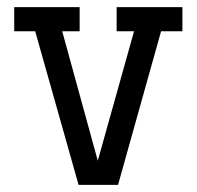

<svg xmlns="http://www.w3.org/2000/svg" viewBox="-20 -520 553 540"><path d="M20 -500H204V-432H155L255 -68L357 -432H308V-500H493V-432H433L312 0H201L79 -432H20Z"/></svg>

Font: Kelly Slab
Style: Regular
Weight: 400
Designer: Denis Masharov
Foundry: Denis Masharov
Version: Version 1.001